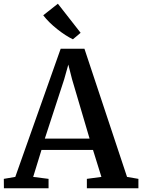

<svg xmlns="http://www.w3.org/2000/svg" viewBox="-32 -1010 762 1030"><path d="M50 -61 293.5 -748.5H421L649.5 -61L710.5 -50.5V0H434V-50.5L512 -61L467 -205.5H190.5L146 -61L228.5 -50.5V0H-11L-11.5 -50.5ZM448.5 -266.5 354.5 -585 334.5 -663.5 312 -583.5 208.5 -266.5ZM358.5 -799.5Q340.5 -808 318.5 -822.2Q296.5 -836.5 274.5 -854Q252.5 -871.5 233.2 -890.5Q214 -909.5 200 -928L278.5 -990L400.5 -834L359.5 -799.5Z"/></svg>

Font: Merriweather 28pt SemiBold
Style: Regular
Weight: 600
Version: Version 2.100